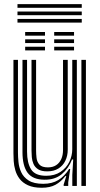

<svg xmlns="http://www.w3.org/2000/svg" viewBox="-20 -885 477 914"><path d="M179 8.8Q139 8.8 113.4 -3Q87.8 -14.8 73.5 -33.6Q59.2 -52.5 52.9 -74.6Q46.5 -96.8 45.2 -118Q44 -139.2 44 -155.2V-600H65.5V-159.2Q65.5 -140.2 67.8 -114.9Q70 -89.5 80.8 -65.6Q91.5 -41.8 116.2 -25.9Q141 -10 185.8 -10Q228.2 -10 257.8 -28Q287.2 -46 309 -80.5H314.2L304.8 -17V0H283.2L283 -6.2L295.5 -46.8H291.2Q269.8 -19.2 243.8 -5.2Q217.8 8.8 179 8.8ZM367.5 0V-600H389V0ZM204.8 -69.2Q176.8 -69.2 161.4 -79.2Q146 -89.2 139.4 -104.6Q132.8 -120 131.4 -136.9Q130 -153.8 130 -167.5V-600H151.8V-168.8Q151.8 -151.8 154 -133Q156.2 -114.2 168 -101.2Q179.8 -88.2 208 -88.2Q231.2 -88.2 247.2 -98.6Q263.2 -109 271.6 -127.6Q280 -146.2 280 -171V-600H302.5V-173Q302.5 -143.2 291.1 -119.8Q279.8 -96.2 258 -82.8Q236.2 -69.2 204.8 -69.2ZM192 -29.5Q135.5 -29.8 111.2 -62.8Q87 -95.8 87 -160.8V-600H108.8V-163.5Q108.8 -109.5 127.9 -78.9Q147 -48.2 199.8 -48.2Q240.5 -48.2 268.1 -66.8Q295.8 -85.2 309.9 -114.2Q324 -143.2 324 -174.8V-600H345.8V0H324.2V-52L328.5 -126H323Q305.8 -82 273.5 -55.5Q241.2 -29 192 -29.5ZM238 -715.2V-732.8H332.5V-715.2ZM99.8 -645V-662.5H194.2V-645ZM99.8 -680V-697.8H194.2V-680ZM99.8 -715.2V-732.8H194.2V-715.2ZM238 -645V-662.5H332.5V-645ZM238 -680V-697.8H332.5V-680ZM369.2 -847.8H63.2V-865.2H369.2ZM369.2 -777.5H63.2V-795H369.2ZM369.2 -812.5H63.2V-830.2H369.2Z"/></svg>

Font: Big Shoulders Inline Display Thin
Style: Bold
Weight: 700
Version: Version 2.002